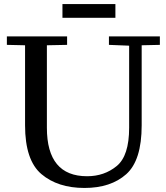

<svg xmlns="http://www.w3.org/2000/svg" viewBox="-20 -920 821 950"><path d="M14 -740H312V-698L212 -696V-288Q212 -48 411 -48Q496 -48 557.5 -98.5Q619 -149 619 -288V-694L519 -698V-740H771V-698L681 -696V-300Q681 -126 604.5 -58Q528 10 398 10Q266 10 185 -58.5Q104 -127 104 -300V-696L14 -698ZM551 -900V-832H289V-900Z"/></svg>

Font: Minipax
Style: Regular
Weight: 400
Designer: Raphaël Ronot, Igor Stepanchenko (Cyrillic)
Foundry: steppetype
Version: Version 1.002